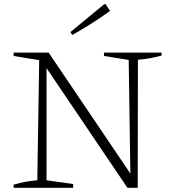

<svg xmlns="http://www.w3.org/2000/svg" viewBox="-20 -896 822 916"><path d="M476 -645H751V-631Q694 -615 638 -611L637 0H588L202 -571V-36L329 -18V0H45V-15Q75 -24 103 -29Q131 -34 158 -36L167 -609L45 -629V-645H212L602 -68L594 -610L476 -629ZM325 -729 316 -743 477 -876H484L505 -844Q461 -812 416 -783.5Q371 -755 325 -729Z"/></svg>

Font: Piazzolla ExtraLight
Style: Regular
Weight: 200
Designer: Juan Pablo del Peral
Foundry: Huerta Tipografica
Version: Version 1.330